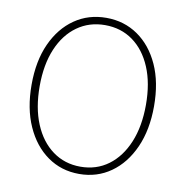

<svg xmlns="http://www.w3.org/2000/svg" viewBox="-83 -818 880 911"><g transform="rotate(10 357.0 -363.0)"><path d="M357 13Q271 13 204.5 -34Q138 -81 100 -166Q62 -251 62 -365Q62 -480 100 -563.5Q138 -647 204.5 -693Q271 -739 357 -739Q443 -739 509.5 -693Q576 -647 614 -563.5Q652 -480 652 -365Q652 -251 614 -166Q576 -81 509.5 -34Q443 13 357 13ZM357 -22Q434 -22 491.5 -64.5Q549 -107 581 -184Q613 -261 613 -365Q613 -469 581 -545Q549 -621 491.5 -662.5Q434 -704 357 -704Q281 -704 223 -662.5Q165 -621 133 -545Q101 -469 101 -365Q101 -261 133 -184Q165 -107 223 -64.5Q281 -22 357 -22Z"/></g></svg>

Font: Noto Sans JP Thin Thin
Style: Regular
Weight: 250
Version: Version 2.004-H2;hotconv 1.0.118;makeotfexe 2.5.65603